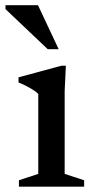

<svg xmlns="http://www.w3.org/2000/svg" viewBox="-42 -700 352 720"><path d="M205 -453.5 200.5 -359V-48L273.5 -24V0H29V-24L101.5 -48V-347.5Q96 -354 84 -361.8Q72 -369.5 57.2 -377.2Q42.5 -385 27.5 -390.5V-410L188 -453.5ZM178 -515.5H137L-21.5 -666V-680.5H100.5Z"/></svg>

Font: Newsreader 16pt Medium
Style: Regular
Weight: 500
Designer: Hugues Gentile
Foundry: Production Type
Version: Version 1.003